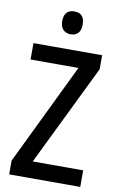

<svg xmlns="http://www.w3.org/2000/svg" viewBox="-100 -973 634 1027"><g transform="rotate(10 217.5 -459.5)"><path d="M412 0H26V-75L292 -625H32V-714H405V-638L138 -90H412ZM219 -919Q274 -919 274 -857Q274 -826 259.5 -810.5Q245 -795 219 -795Q194 -795 178.5 -810.5Q163 -826 163 -857Q163 -919 219 -919Z"/></g></svg>

Font: Noto Sans Gurmukhi Condensed Medium
Style: Regular
Weight: 500
Width: 3
Designer: Jelle Bosma - Monotype Design Team
Foundry: Monotype Imaging Inc.
Version: Version 2.004; ttfautohint (v1.8.4.7-5d5b)